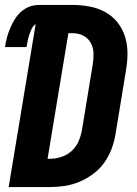

<svg xmlns="http://www.w3.org/2000/svg" viewBox="-35 -755 555 775"><path d="M166 0H0L109 -658Q98 -650 92.5 -638Q87 -626 83 -614Q79 -602 76.5 -589.5Q74 -577 72 -565H-15Q-12 -584 -7 -603Q-2 -622 5.5 -640Q13 -658 23.5 -675.5Q34 -693 49.5 -707Q65 -721 83.5 -728Q102 -735 121 -735H259Q294 -735 327.5 -728.5Q361 -722 389.5 -706.5Q418 -691 438.5 -665.5Q459 -640 469 -609Q479 -578 479.5 -543.5Q480 -509 474 -474L431 -212Q426 -182 415 -153Q404 -124 385.5 -98Q367 -72 340.5 -52.5Q314 -33 285 -21Q256 -9 226 -4.5Q196 0 166 0ZM157 -114H166Q189 -114 212.5 -121.5Q236 -129 254.5 -146Q273 -163 282.5 -185.5Q292 -208 296 -231L339 -493Q343 -516 342.5 -539Q342 -562 331.5 -581.5Q321 -601 301.5 -611Q282 -621 259 -621H241Z"/></svg>

Font: Iosevka Term Curly Hv Obl
Style: Regular
Weight: 900
Italic angle: -9°
Designer: Belleve Invis
Foundry: Belleve Invis
Version: Version 32.3.0